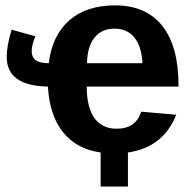

<svg xmlns="http://www.w3.org/2000/svg" viewBox="-20 -558 718 710"><path d="M352.1 131.8V5.9Q262.7 -6.8 212.9 -69.3Q163.1 -131.8 157.2 -237.8Q4.9 -240.7 4.9 -347.2Q4.9 -389.2 22.9 -448.2L110.8 -423.8Q97.2 -391.1 97.2 -368.2Q97.2 -346.7 111.6 -335.7Q126 -324.7 160.2 -324.2Q172.9 -427.2 236.1 -482.7Q299.3 -538.1 405.8 -538.1Q520 -538.1 580.1 -462.4Q640.1 -386.7 640.1 -242.2V-237.8H300.8Q300.8 -161.1 329.1 -121.6Q357.4 -82 411.1 -82Q482.4 -82 502 -145L631.8 -133.8Q583.5 -12.7 453.1 5.9V131.8ZM403.8 -452.1Q355.5 -452.1 329.1 -418.5Q302.7 -384.8 301.8 -324.2H506.8Q503.4 -387.2 476.6 -419.7Q449.7 -452.1 403.8 -452.1Z"/></svg>

Font: Libra Sans Modern
Style: Bold
Weight: 700
Foundry: Stefan Peev, Context Ltd
Version: Version 1.000